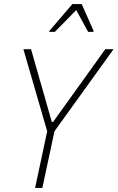

<svg xmlns="http://www.w3.org/2000/svg" viewBox="-20 -932 583 952"><path d="M154 0 214 -281 96 -688H134L237 -327H243L502 -688H543L250 -281L190 0ZM224 -774 225 -779 339 -912H385L444 -779L443 -774H417L358 -882L252 -774Z"/></svg>

Font: Saira SemiCondensed Thin
Style: Italic
Weight: 250
Width: 4
Italic angle: -12°
Designer: Hector Gatti with collaboration of the Omnibus-Type team
Foundry: Omnibus-Type
Version: Version 1.101